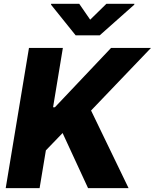

<svg xmlns="http://www.w3.org/2000/svg" viewBox="-20 -976 803 996"><path d="M391 -956.3H245.4L244.7 -951.7L372.5 -792.6H497.2L676.5 -951.7L677.2 -956.3H532L447.8 -873.9ZM9.6 0H185.4L218 -196L304.7 -285.9L436.8 0H647L452.4 -402.7L763.1 -727.3H556.1L264.9 -419.7H255.3L306.1 -727.3H130.3Z"/></svg>

Font: TID UI Extra Bold
Style: Italic
Weight: 800
Italic angle: -9.39999°
Designer: The TID Project Authors
Foundry: Bakken & Bæck
Version: Version 1.001;hotconv 1.0.109;makeotfexe 2.5.65596